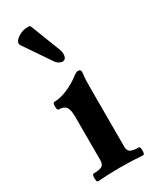

<svg xmlns="http://www.w3.org/2000/svg" viewBox="-183 -738 635 790"><g transform="rotate(-30 134.5 -343.0)"><path d="M34 4Q29 4 27.5 -5Q26 -14 27.5 -23.5Q29 -33 34 -33Q63 -33 74 -40Q85 -47 85 -66V-272Q85 -306 75.5 -319.5Q66 -333 41 -333Q36 -333 34.5 -342Q33 -351 34.5 -360Q36 -369 41 -369Q69 -369 103.5 -383.5Q138 -398 169 -422Q181 -431 189 -431Q202 -431 202 -418Q199 -397 198.5 -375.5Q198 -354 198 -333V-66Q198 -47 209 -40Q220 -33 248 -33Q253 -33 254.5 -23.5Q256 -14 254.5 -5Q253 4 248 4Q221 2 194.5 1Q168 0 141 0Q114 0 87.5 1Q61 2 34 4ZM152 -495Q145 -496 136 -501.5Q127 -507 119 -520L36 -642Q30 -652 39 -663.5Q48 -675 65.5 -683Q83 -691 99 -690Q110 -692 113 -685L169 -541Q174 -528 171.5 -512Q169 -496 152 -495Z"/></g></svg>

Font: Junicode
Style: Bold
Weight: 700
Designer: Peter S. Baker
Version: Version 2.100; ttfautohint (v1.8.4)